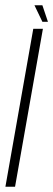

<svg xmlns="http://www.w3.org/2000/svg" viewBox="-46 -707 201 727"><path d="M-25.5 0H11L116.5 -598H80ZM114.5 -624.5H135.5L114.5 -687H84.5Z"/></svg>

Font: Anybody ExtraCondensed ExtraLight
Style: Italic
Weight: 250
Width: 2
Italic angle: -10°
Version: Version 1.113;gftools[0.9.25]